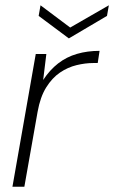

<svg xmlns="http://www.w3.org/2000/svg" viewBox="-20 -705 431 725"><path d="M27 0 115 -501H155L143 -403Q168 -441 199.5 -465.5Q231 -490 270.5 -501.5Q310 -513 356 -513L349 -467H332Q302 -467 269 -459Q236 -451 206.5 -431Q177 -411 154.5 -375Q132 -339 122 -283L72 0ZM391 -685 384 -645 240 -560 126 -645 133 -685 245 -601Z"/></svg>

Font: DM Sans 18pt ExtraLight
Style: Italic
Weight: 250
Italic angle: -10°
Designer: Colophon Foundry, Jonny Pinhorn
Foundry: Colophon Foundry
Version: Version 4.004;gftools[0.9.30]